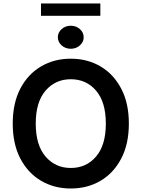

<svg xmlns="http://www.w3.org/2000/svg" viewBox="-20 -1075 815 1105"><path d="M721.6 -363.6Q721.6 -246.1 677.7 -162.5Q633.9 -78.8 558.4 -34.4Q483 9.9 387.4 9.9Q291.9 9.9 216.3 -34.6Q140.6 -79.2 96.9 -162.8Q53.3 -246.4 53.3 -363.6Q53.3 -481.2 96.9 -564.8Q140.6 -648.4 216.3 -692.8Q291.9 -737.2 387.4 -737.2Q483 -737.2 558.4 -692.8Q633.9 -648.4 677.7 -564.8Q721.6 -481.2 721.6 -363.6ZM589.1 -363.6Q589.1 -487.9 532.8 -553.4Q476.6 -619 387.4 -619Q298.7 -619 242.2 -553.4Q185.7 -487.9 185.7 -363.6Q185.7 -239.7 242.2 -174Q298.7 -108.3 387.4 -108.3Q476.6 -108.3 532.8 -174Q589.1 -239.7 589.1 -363.6ZM387.4 -794.3Q356.5 -794.3 334.7 -813.8Q312.9 -833.4 312.9 -860.7Q312.9 -888.1 334.7 -907.5Q356.5 -926.9 387.4 -926.9Q418 -926.9 439.8 -907.5Q461.6 -888.1 461.6 -860.7Q461.6 -833.4 439.8 -813.8Q418 -794.3 387.4 -794.3ZM557.5 -1055.2V-984.2H215.9V-1055.2Z"/></svg>

Font: Inter UI Semi Bold
Style: Regular
Weight: 600
Designer: Rasmus Andersson
Foundry: rsms
Version: 3.2;8d6f07862